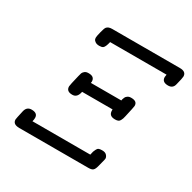

<svg xmlns="http://www.w3.org/2000/svg" viewBox="-144 -783 928 928"><g transform="rotate(30 319.5 -319.5)"><path d="M40 -26.9Q40 -31.7 50.8 -79.1Q57.6 -106.9 84 -106.9Q118.2 -106.9 118.2 -80.1Q118.2 -70.3 115.2 -60.1H438Q440.9 -75.2 442.4 -79.1Q443.8 -83 448 -92Q452.1 -101.1 458.5 -104Q464.8 -106.9 475.1 -106.9H479Q495.1 -106.9 503.2 -97.9Q511.2 -88.9 511.2 -80.1Q511.2 -77.1 510 -72.5Q508.8 -67.9 505.9 -56.4Q502.9 -44.9 500 -33.2Q495.1 -13.2 487.5 -6.6Q480 0 461.9 0H76.2Q40 0 40 -26.9ZM178.2 -564Q178.2 -571.8 184.6 -596.9Q190.9 -622.1 195.8 -627.9Q204.6 -639.2 226.1 -639.2H604Q639.2 -639.2 639.2 -611.8Q639.2 -603 628.9 -563Q623 -537.1 596.2 -537.1Q562 -537.1 562 -564.9Q562 -568.8 564 -579.1H249Q242.2 -549.3 232.9 -542Q226.1 -537.1 212.9 -537.1H211.9Q197.8 -537.1 189.5 -543Q181.2 -548.8 179.7 -554Q178.2 -559.1 178.2 -564ZM184.1 -294.9Q184.1 -301.8 198.2 -359.9Q201.2 -372.1 203.1 -377.9Q205.1 -383.8 212.6 -390.4Q220.2 -397 232.9 -397H235.8Q268.1 -397 268.1 -369.1Q268.1 -368.2 267.6 -365.5Q267.1 -362.8 267.1 -361.8H437L438 -368.2Q439.9 -374 442.4 -380.1Q444.8 -386.2 452.4 -391.6Q460 -397 471.2 -397H473.1Q506.3 -397 505.9 -371.1Q505.9 -365.2 492.2 -305.2Q490.2 -295.4 488.5 -291.3Q486.8 -287.1 483.4 -280Q480 -272.9 473.4 -270Q466.8 -267.1 457 -267.1H455.1Q421.9 -267.1 421.9 -296.9V-303.2H252Q245.1 -267.1 217.8 -267.1H216.8Q184.1 -267.1 184.1 -294.9Z"/></g></svg>

Font: CMU Typewriter Text
Style: Italic
Weight: 500
Italic angle: -14.04°
Version: Version 0.7.0